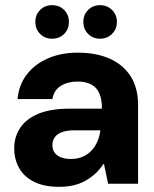

<svg xmlns="http://www.w3.org/2000/svg" viewBox="-20 -712 595 744"><path d="M210 12Q150 12 111 -8Q72 -28 53.5 -62Q35 -96 35 -137Q35 -182 58.5 -217Q82 -252 129.5 -271.5Q177 -291 251 -291H375Q375 -327 365 -350Q355 -373 334 -384.5Q313 -396 281 -396Q243 -396 216 -379.5Q189 -363 183 -328H48Q53 -383 83.5 -423Q114 -463 165 -485.5Q216 -508 281 -508Q353 -508 405.5 -484.5Q458 -461 486.5 -416Q515 -371 515 -305V0H399L383 -76H380Q366 -54 348 -38Q330 -22 309 -10.5Q288 1 263 6.5Q238 12 210 12ZM254 -96Q280 -96 300 -104.5Q320 -113 334.5 -128.5Q349 -144 357.5 -164Q366 -184 369 -207H267Q238 -207 219 -199.5Q200 -192 191.5 -179Q183 -166 183 -150Q183 -132 192 -120Q201 -108 217 -102Q233 -96 254 -96ZM182 -562Q154 -562 135.5 -580.5Q117 -599 117 -627Q117 -655 135.5 -673.5Q154 -692 182 -692Q210 -692 228.5 -673.5Q247 -655 247 -627Q247 -599 228.5 -580.5Q210 -562 182 -562ZM368 -562Q340 -562 321.5 -580.5Q303 -599 303 -627Q303 -655 321.5 -673.5Q340 -692 368 -692Q395 -692 414 -673.5Q433 -655 433 -627Q433 -599 414 -580.5Q395 -562 368 -562Z"/></svg>

Font: DM Sans 36pt ExtraBold
Style: Regular
Weight: 800
Designer: Colophon Foundry, Jonny Pinhorn
Foundry: Colophon Foundry
Version: Version 4.004;gftools[0.9.30]